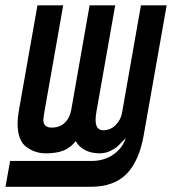

<svg xmlns="http://www.w3.org/2000/svg" viewBox="-34 -570 654 720"><path d="M4 33.5H310Q356.5 33.5 391 9.5Q425.5 -14.5 437.5 -52Q414 -28 406.8 -21Q399.5 -14 380.8 -4.5Q362 5 338.5 5Q309 5 285.8 -6.8Q262.5 -18.5 250 -41Q232 -17.5 205.8 -6.2Q179.5 5 138 5Q97 5 64.5 -19.2Q32 -43.5 32 -107Q32 -128 36.5 -154L106.5 -550H203L132 -147.5Q131 -140.5 129.8 -133.2Q128.5 -126 128.5 -120.5Q128.5 -91.5 160 -91.5Q190 -91.5 209 -109.8Q228 -128 233.5 -160L302 -550H398L327.5 -150.5Q324.5 -134.5 324.5 -120.5Q324.5 -81.5 353 -81.5Q380 -81.5 399.5 -101Q419 -120.5 423.5 -146L494.5 -550H591L505 -63.5Q488 33.5 440.8 82Q393.5 130.5 304.5 130.5H-13.5Z"/></svg>

Font: JuliaMono Medium
Style: Italic
Weight: 500
Italic angle: -9°
Monospace: yes
Designer: cormullion
Foundry: corm
Version: Version 0.054; ttfautohint (v1.8.4)